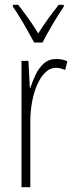

<svg xmlns="http://www.w3.org/2000/svg" viewBox="-20 -784 311 804"><path d="M216 -537Q226 -537 238.5 -535Q251 -533 262 -527L253 -491Q246 -494 236 -497Q226 -500 215 -500Q189 -500 169 -480Q149 -460 135 -427.5Q121 -395 114 -355.5Q107 -316 107 -278V0H70V-529H99L105 -416H107Q116 -444 129.5 -472Q143 -500 164 -518.5Q185 -537 216 -537ZM123 -606Q110 -630 94 -658.5Q78 -687 62 -713Q46 -739 34 -756V-764H56Q75 -740 98 -708Q121 -676 140 -644Q161 -677 180.5 -704Q200 -731 226 -764H247V-756Q225 -724 200.5 -682.5Q176 -641 158 -606Z"/></svg>

Font: Noto Sans Arabic ExtCond ExtLt
Style: Regular
Weight: 200
Width: 2
Designer: Monotype Design Team, Nadine Chahine, Nizar Qandah and Khaled Hosny
Foundry: Monotype Imaging Inc.
Version: Version 2.012; ttfautohint (v1.8.4.7-5d5b)